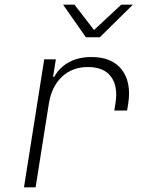

<svg xmlns="http://www.w3.org/2000/svg" viewBox="-20 -805 640 825"><path d="M83 0 170 -550H220L208 -475H213Q236 -516 277 -538Q318 -560 373 -560Q461 -560 503 -506Q545 -452 531 -360L526 -330H471L476 -360Q488 -434 457 -475.5Q426 -517 358 -517Q291 -517 246.5 -475.5Q202 -434 190 -360L133 0ZM349 -645 251 -785H300L384 -676L501 -785H551L409 -645Z"/></svg>

Font: NKDuy Mono Thin
Style: Italic
Weight: 100
Italic angle: -9°
Monospace: yes
Designer: NKDuy
Foundry: NKDuy
Version: Version 2.251; ttfautohint (v1.8.4.7-5d5b)